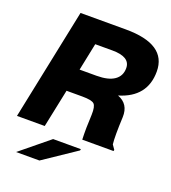

<svg xmlns="http://www.w3.org/2000/svg" viewBox="-165 -851 1053 1183"><g transform="rotate(20 361.5 -259.5)"><path d="M642 -8 640 0H435Q432 -73 437 -164Q439 -219 422.5 -234.5Q406 -250 344 -250H241L189 0H7L158 -730H455Q723 -730 723 -551Q723 -383 549 -331Q625 -303 622 -216Q616 -86 622 -37ZM78 211 265 58H447L445 67L231 211ZM272 -400H383Q460 -400 499.5 -427.5Q539 -455 539 -506Q539 -580 422 -580H309Z"/></g></svg>

Font: Nacelle Heavy
Style: Italic
Weight: 800
Italic angle: -12°
Designer: Sora Sagano
Foundry: Sora Sagano
Version: Version 1.000;FEAKit 1.0